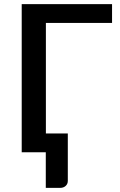

<svg xmlns="http://www.w3.org/2000/svg" viewBox="-20 -740 581 933"><path d="M203 -628.5V-91.5H309.5V139Q309.5 154 299 163.5Q288.5 173 272 173H202.5V0H85.5V-720H524.5V-628.5Z"/></svg>

Font: Lato 2
Style: Regular
Weight: 600
Designer: Lukasz Dziedzic with Adam Twardoch and Botio Nikoltchev
Foundry: tyPoland Lukasz Dziedzic
Version: Version 2.015; 2015-08-06; http://www.latofonts.com/